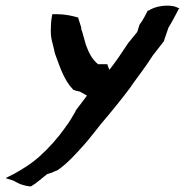

<svg xmlns="http://www.w3.org/2000/svg" viewBox="-33 -498 666 691"><path d="M155 -447V-445C152 -431 150 -414 150 -392L149 -390L150 -388C149 -359 158 -338 162 -318C163 -310 167 -298 170 -291C184 -253 199 -208 229 -177L231 -174H234C239 -172 243 -170 253 -169L280 -154C268 -137 254 -120 240 -101L238 -96C227 -78 216 -57 205 -44H204V-42C175 -1 143 35 107 67C80 91 51 109 17 128L-13 143L15 152C20 154 39 168 69 172L75 173L80 172C100 160 117 144 136 129C147 126 158 122 170 116H172C208 92 240 56 267 26C288 3 314 -32 333 -55C369 -97 406 -143 439 -187V-188C465 -225 491 -257 516 -297L557 -350L560 -360C562 -365 564 -371 567 -380L573 -398C588 -422 599 -445 610 -465L613 -467L603 -472C574 -484 523 -476 501 -459L500 -462C491 -446 482 -425 469 -409L461 -383C451 -371 441 -358 430 -345L429 -344C406 -309 386 -279 361 -247C357 -254 356 -260 353 -267H322C322 -267 322 -266 320 -267C299 -283 286 -309 276 -337C271 -355 266 -373 261 -390H260L259 -394L260 -397L248 -435C227 -441 201 -447 171 -447Z"/></svg>

Font: SolarCharger
Style: 952
Weight: 900
Designer: Mew Too
Foundry: Cannot Into Space Fonts/KineticPlasma Fonts
Version: Version 1.100